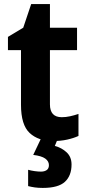

<svg xmlns="http://www.w3.org/2000/svg" viewBox="-20 -682 431 942"><path d="M283 -107Q303 -107 323.5 -111.5Q344 -116 365 -123V-15Q341 -4 309.5 3Q278 10 240 10Q168 10 125.5 -29.5Q83 -69 83 -168V-436H19V-501L94 -546L133 -662H225V-546H358V-436H225V-170Q225 -107 283 -107ZM331 125Q331 180 298.5 210Q266 240 190 240Q168 240 150.5 237.5Q133 235 118 231V151Q132 155 149.5 157.5Q167 160 181 160Q198 160 209 152.5Q220 145 220 128Q220 109 202 96Q184 83 143 78L180 0H263L249 34Q283 43 307 65.5Q331 88 331 125Z"/></svg>

Font: Noto Sans SemiCondensed
Style: Bold
Weight: 700
Width: 4
Designer: Monotype Design Team
Foundry: Monotype Imaging Inc.
Version: Version 2.013; ttfautohint (v1.8.4.7-5d5b)